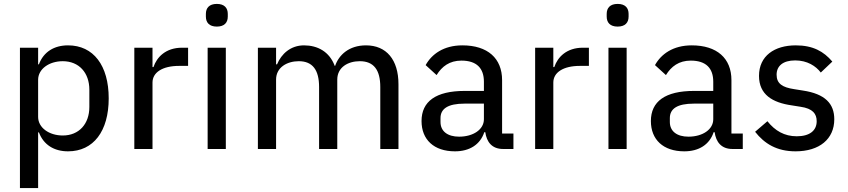

<svg xmlns="http://www.w3.org/2000/svg" viewBox="-20 -762 4338 982"><path d="M82 200H175V-85H179C203 -21 257 12 328 12C458 12 536 -91 536 -259C536 -427 458 -530 328 -530C257 -530 203 -497 179 -433H175V-518H82ZM301 -69C231 -69 175 -109 175 -164V-354C175 -409 231 -449 301 -449C384 -449 437 -390 437 -303V-215C437 -128 384 -69 301 -69Z M760 0V-340C760 -391 810 -425 896 -425H942V-518H911C828 -518 782 -470 765 -419H760V-518H667V0Z M1089 -626C1128 -626 1145 -647 1145 -677V-691C1145 -721 1128 -742 1089 -742C1050 -742 1033 -721 1033 -691V-677C1033 -647 1050 -626 1089 -626ZM1042 0H1135V-518H1042Z M1392 0V-355C1392 -418 1449 -449 1508 -449C1579 -449 1612 -404 1612 -317V0H1705V-355C1705 -418 1760 -449 1820 -449C1892 -449 1925 -404 1925 -317V0H2018V-331C2018 -457 1956 -530 1852 -530C1765 -530 1713 -481 1694 -425H1692C1665 -498 1604 -530 1535 -530C1466 -530 1419 -486 1397 -433H1392V-518H1299V0Z M2606 0V-79H2548V-352C2548 -464 2474 -530 2345 -530C2249 -530 2188 -485 2157 -429L2213 -378C2240 -422 2279 -452 2340 -452C2418 -452 2455 -413 2455 -344V-297H2357C2209 -297 2136 -243 2136 -143C2136 -48 2199 12 2307 12C2381 12 2436 -22 2457 -86H2462C2469 -36 2496 0 2553 0ZM2328 -63C2270 -63 2233 -90 2233 -138V-158C2233 -206 2271 -232 2356 -232H2455V-152C2455 -100 2401 -63 2328 -63Z M2810 0V-340C2810 -391 2860 -425 2946 -425H2992V-518H2961C2878 -518 2832 -470 2815 -419H2810V-518H2717V0Z M3139 -626C3178 -626 3195 -647 3195 -677V-691C3195 -721 3178 -742 3139 -742C3100 -742 3083 -721 3083 -691V-677C3083 -647 3100 -626 3139 -626ZM3092 0H3185V-518H3092Z M3779 0V-79H3721V-352C3721 -464 3647 -530 3518 -530C3422 -530 3361 -485 3330 -429L3386 -378C3413 -422 3452 -452 3513 -452C3591 -452 3628 -413 3628 -344V-297H3530C3382 -297 3309 -243 3309 -143C3309 -48 3372 12 3480 12C3554 12 3609 -22 3630 -86H3635C3642 -36 3669 0 3726 0ZM3501 -63C3443 -63 3406 -90 3406 -138V-158C3406 -206 3444 -232 3529 -232H3628V-152C3628 -100 3574 -63 3501 -63Z M4049 12C4171 12 4247 -51 4247 -152C4247 -232 4200 -282 4086 -299L4042 -306C3982 -315 3952 -334 3952 -380C3952 -424 3984 -453 4047 -453C4109 -453 4153 -424 4178 -391L4237 -447C4193 -499 4138 -530 4050 -530C3941 -530 3862 -476 3862 -374C3862 -278 3931 -237 4030 -223L4074 -216C4137 -207 4157 -180 4157 -142C4157 -94 4121 -65 4055 -65C3992 -65 3944 -93 3905 -142L3842 -88C3890 -27 3953 12 4049 12Z"/></svg>

Font: IBM Plex Thai Text
Style: Regular
Weight: 450
Designer: Mike Abbink, Paul van der Laan, Pieter van Rosmalen, Ben Mitchell, Mark Frömberg
Foundry: Bold Monday
Version: Version 1.0